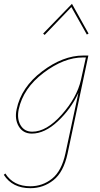

<svg xmlns="http://www.w3.org/2000/svg" viewBox="-52 -697 524 1006"><path d="M322 -660 182 -514 174 -521 325 -677 412 -521 403 -516ZM35 -124Q59 -240 168.5 -323Q278 -406 384 -406H411L302 108Q281 205 228 247Q175 289 107 289Q13 289 -32 219L-24 212Q18 279 107 279Q171 279 221 239Q271 199 291 106L359 -211Q320 -126 251 -61.5Q182 3 115 3Q69 3 46.5 -34.5Q24 -72 35 -124ZM117 -7Q192 -7 271.5 -96.5Q351 -186 372 -278L398 -396H383Q283 -396 176.5 -315.5Q70 -235 46 -124Q36 -74 56 -40.5Q76 -7 117 -7Z"/></svg>

Font: EauTestInfant Hairline
Style: Italic
Weight: 250
Italic angle: -12°
Designer: Christian Thalmann (Catharsis Fonts)
Version: Version 0.001;PS 000.001;hotconv 1.0.88;makeotf.lib2.5.64775